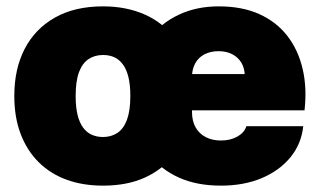

<svg xmlns="http://www.w3.org/2000/svg" viewBox="-20 -574 1007 604"><path d="M304 10Q241 10 190 -8.5Q139 -27 102 -63.5Q65 -100 45 -152.5Q25 -205 25 -272Q25 -357 57.5 -420Q90 -483 152.5 -518.5Q215 -554 304 -554Q377 -554 435 -528.5Q493 -503 530 -453H450Q486 -501 542 -527.5Q598 -554 668 -554Q742 -554 796 -529.5Q850 -505 884 -461Q918 -417 932 -357.5Q946 -298 938 -227H568V-341H776L750 -334Q750 -359 739.5 -376.5Q729 -394 710.5 -403.5Q692 -413 668 -413Q642 -413 623 -403Q604 -393 594 -374.5Q584 -356 584 -332V-222Q584 -193 595.5 -173Q607 -153 627.5 -142.5Q648 -132 675 -132Q705 -132 727 -144.5Q749 -157 755 -177H934Q928 -121 893.5 -79Q859 -37 803 -13.5Q747 10 675 10Q599 10 542.5 -15.5Q486 -41 451 -87H527Q492 -41 436 -15.5Q380 10 304 10ZM304 -143Q330 -143 349.5 -156Q369 -169 379.5 -197.5Q390 -226 390 -272Q390 -307 384 -331.5Q378 -356 366.5 -371.5Q355 -387 339.5 -394Q324 -401 304 -401Q278 -401 258.5 -388Q239 -375 228.5 -347Q218 -319 218 -272Q218 -237 224 -212.5Q230 -188 241.5 -172.5Q253 -157 269 -150Q285 -143 304 -143Z"/></svg>

Font: Mona Sans ExtraLight Black
Style: Regular
Weight: 900
Version: Version 2.000